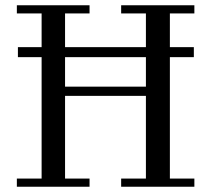

<svg xmlns="http://www.w3.org/2000/svg" viewBox="-20 -709 798 729"><path d="M534 -492H227V-380H534ZM718 -31V0H440V-31H534V-345H227V-31H320V0H44V-31H138V-492H48V-530H138V-658H44V-689H320V-658H227V-530H534V-658H440V-689H718V-658H625V-530H716V-492H625V-31Z"/></svg>

Font: GFS Didot
Style: Regular
Weight: 400
Designer: Takis Katsoulidis and George D. Matthiopoulos
Foundry: Takis Katsoulidis and George D. Matthiopoulos
Version: Version 1.0